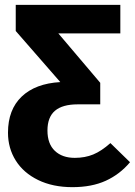

<svg xmlns="http://www.w3.org/2000/svg" viewBox="-20 -551 557 793"><path d="M517 119Q475 169 417 195.5Q359 222 279 222Q198 222 137.5 192.5Q77 163 45 112Q13 61 13 -3Q13 -98 69.5 -152Q126 -206 229 -212L45 -423V-531H477V-413H221L394 -209V-120H301Q238 -120 207 -93.5Q176 -67 176 -12Q176 43 206.5 72Q237 101 289 101Q331 101 365 87Q399 73 436 40Z"/></svg>

Font: FiraGOUPP
Style: Bold
Weight: 700
Designer: bBox Type
Foundry: bBox Type GmbH
Version: Version 1.001